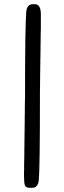

<svg xmlns="http://www.w3.org/2000/svg" viewBox="-20 -774 310 925"><path d="M95.7 74.2V55.2L96.2 45.9V17.6L97.2 -29.8V-48.8L97.7 -77.6V-96.7L98.1 -106V-125L98.6 -144V-163.1L99.1 -182.1V-210.9L99.6 -230V-258.8L100.6 -307.1Q100.6 -643.6 106.4 -715.8Q109.4 -753.9 138.7 -753.9H147.5Q176.8 -753.9 176.8 -705.6V-631.3L176.3 -622.1L175.8 -593.8V-574.7L175.3 -555.7V-536.6L174.8 -517.6V-498.5L174.3 -489.3V-470.2L173.8 -450.7V-431.6L173.3 -412.6V-393.6L172.9 -374V-355L172.4 -335.4V-306.6Q172.4 28.3 167 92.8Q163.6 130.9 134.3 130.9H125Q104.5 130.9 100.1 119.1Q95.7 107.4 95.7 74.2Z"/></svg>

Font: Averia Sans Libre Light
Style: Regular
Weight: 300
Version: Version 1.002